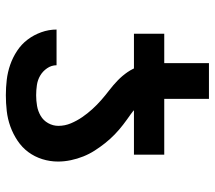

<svg xmlns="http://www.w3.org/2000/svg" viewBox="-58 -650 717 640"><g transform="rotate(90 300.0 -330.5)"><path d="M93 -419V-520H191V-669H310V-520H496V-419ZM298 8Q272 8 246.5 5Q221 2 196.5 -6.5Q172 -15 150 -29.5Q128 -44 112.5 -64.5Q97 -85 88 -110Q79 -135 79 -161H198Q198 -144 208 -129.5Q218 -115 232.5 -106.5Q247 -98 264 -95.5Q281 -93 298 -93Q316 -93 333.5 -96Q351 -99 366.5 -108Q382 -117 391 -133Q400 -149 400 -167Q400 -189 391.5 -209Q383 -229 371 -246.5Q359 -264 344.5 -280Q330 -296 314 -310Q298 -324 281 -337Q264 -350 248.5 -365Q233 -380 221 -397.5Q209 -415 202 -435.5Q195 -456 193 -477.5Q191 -499 191 -520H310Q310 -498 314 -477Q318 -456 330.5 -438.5Q343 -421 361 -408.5Q379 -396 396 -383Q413 -370 428.5 -355Q444 -340 457.5 -323Q471 -306 482.5 -288Q494 -270 502 -250Q510 -230 514.5 -208.5Q519 -187 519 -166Q519 -139 511 -113.5Q503 -88 487.5 -67Q472 -46 449.5 -31Q427 -16 402 -7Q377 2 350.5 5Q324 8 298 8Z"/></g></svg>

Font: Iosevka Aile
Style: Bold
Weight: 700
Designer: Belleve Invis
Foundry: Belleve Invis
Version: Version 28.0.1; ttfautohint (v1.8.4)